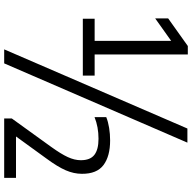

<svg xmlns="http://www.w3.org/2000/svg" viewBox="-20 -830 918 918"><g transform="rotate(90 439.0 -371.0)"><path d="M69.5 -308V-364.5H175.5V-730.5L68 -654V-716L200 -810H240.5V-364.5H341.5V-308ZM216 68 594.5 -808H662L283 68ZM546.5 68V31.5L682.5 -157Q716 -203.5 731 -236Q746 -268.5 746 -298.5Q746 -343.5 720.5 -363.2Q695 -383 643.5 -383Q587 -383 540 -364V-420Q562 -429 591.5 -433.8Q621 -438.5 651.5 -438.5Q727 -438.5 769.2 -406.8Q811.5 -375 811 -303.5Q811 -265 794.2 -226.2Q777.5 -187.5 738 -134L632.5 11.5H830.5V68Z"/></g></svg>

Font: Encode Sans SemiCondensed SemiCondensed
Style: Regular
Weight: 400
Width: 4
Designer: Multiple Designers
Foundry: Impallari Type
Version: Version 3.000; ttfautohint (v1.8.3) -l 8 -r 50 -G 200 -x 14 